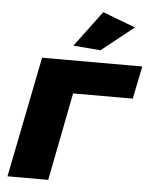

<svg xmlns="http://www.w3.org/2000/svg" viewBox="-54 -814 678 859"><g transform="rotate(5 285.0 -384.5)"><path d="M120 -542H570L540 -395H272L195 0H12ZM377 -598 255 -608 375 -769 522 -713Z"/></g></svg>

Font: Argentum Sans
Style: Bold Italic
Weight: 700
Italic angle: -11°
Designer: Julieta Ulanovsky (font), Cristiano Sobral (main changes and remaster)
Foundry: Julieta Ulanovsky (font), Cristiano Sobral (main changes and remaster)
Version: Version 2.007;June 15, 2022;FontCreator 14.0.0.2814 64-bit; 